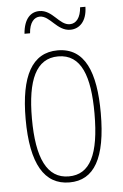

<svg xmlns="http://www.w3.org/2000/svg" viewBox="-52 -744 507 792"><g transform="rotate(-5 201.5 -348.0)"><path d="M72 -617H95C98 -662 118 -682 141 -682C183 -682 207 -617 262 -617C299 -617 331 -645 332 -706H310C307 -664 289 -640 262 -640C218 -640 196 -705 141 -705C106 -705 77 -680 72 -617ZM357 -264C357 -433 315 -537 202 -537C96 -537 46 -444 46 -266C46 -80 100 10 204 10C306 10 357 -77 357 -264ZM72 -266C72 -424 110 -512 202 -512C298 -512 331 -418 331 -265C331 -94 291 -15 203 -15C113 -15 72 -102 72 -266Z"/></g></svg>

Font: Noto Sans Armenian ExtraCondensed Thin
Style: Regular
Weight: 100
Width: 2
Designer: Monotype Design Team
Foundry: Monotype Imaging Inc.
Version: Version 2.008